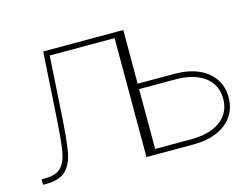

<svg xmlns="http://www.w3.org/2000/svg" viewBox="-77 -642 1008 769"><g transform="rotate(-15 427.5 -258.0)"><path d="M14.6 -22.5H26.4Q73.7 -22.5 95 -43.5Q116.2 -64.5 123.8 -109.6Q131.3 -154.8 137.7 -262.7L153.3 -515.6H465.8V0H443.4V-493.2H174.3L160.2 -261.7Q153.3 -150.9 144.8 -101.6Q136.2 -52.2 109.9 -26.1Q83.5 0 26.4 0H14.6ZM637.7 -293Q694.3 -293 736.1 -275.1Q777.8 -257.3 800.5 -224.1Q823.2 -190.9 823.2 -146.5Q823.2 -102.1 800.5 -68.8Q777.8 -35.6 736.1 -17.8Q694.3 0 637.7 0H462.9V-515.6H485.4V-22.5H637.7Q688 -22.5 724.9 -37.6Q761.7 -52.7 781.2 -80.6Q800.8 -108.4 800.8 -146.5Q800.8 -184.6 781.2 -212.4Q761.7 -240.2 724.9 -255.4Q688 -270.5 637.7 -270.5H475.6V-293Z"/></g></svg>

Font: Intratopia Thin
Style: Regular
Weight: 100
Designer: Rasmus Andersson
Foundry: rsms
Version: Version 3.000;Glyphs 3.2.3 (3260)